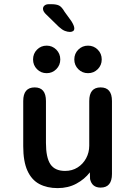

<svg xmlns="http://www.w3.org/2000/svg" viewBox="-20 -908 659 938"><path d="M149.5 -481Q204.5 -481 204.5 -414.5V-210Q204.5 -138.5 226.2 -105.8Q248 -73 298 -73Q332.5 -73 359 -89.8Q385.5 -106.5 400.8 -134.8Q416 -163 416 -196.5V-414.5Q416 -481 471.5 -481Q527 -481 527 -414.5V-58Q527 8.5 471.5 8.5Q429.5 8.5 420 -33L419 -66Q393.5 -32.5 353.2 -10.8Q313 11 261.5 11Q210 11 172.2 -9Q134.5 -29 114 -74Q93.5 -119 93.5 -194V-414.5Q93.5 -481 149.5 -481ZM208 -550.5Q180 -550.5 160.8 -570Q141.5 -589.5 141.5 -617.5Q141.5 -646 160.8 -665.5Q180 -685 208 -685Q235.5 -685 255 -665.5Q274.5 -646 274.5 -617.5Q274.5 -589.5 255 -570Q235.5 -550.5 208 -550.5ZM410 -550.5Q382 -550.5 362.5 -570Q343 -589.5 343 -617.5Q343 -646 362.5 -665.5Q382 -685 410 -685Q438 -685 457.5 -665.5Q477 -646 477 -617.5Q477 -589.5 457.5 -570Q438 -550.5 410 -550.5ZM322 -752Q310.5 -752 297.2 -757Q284 -762 268 -776.5L207 -836Q190 -851.5 190 -865Q190 -875 197.8 -881.2Q205.5 -887.5 218.5 -887.5H231Q255.5 -887.5 268.8 -880.8Q282 -874 295.5 -850.5L328.5 -805Q343 -782 343 -769.5Q343 -759.5 336.5 -755.8Q330 -752 322 -752Z"/></svg>

Font: Sono Monospace Medium
Style: Regular
Weight: 500
Designer: Tyler Finck
Foundry: Tyler Finck
Version: Version 2.112